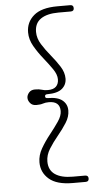

<svg xmlns="http://www.w3.org/2000/svg" viewBox="-59 -776 482 940"><g transform="rotate(-5 182.0 -306.0)"><path d="M161.5 -306Q161.5 -296.5 173 -296.5Q223.5 -296.5 246.2 -277.2Q269 -258 269 -227.5Q269 -197 250.2 -167.5Q231.5 -138 207 -108.5Q182.5 -79 163.8 -49Q145 -19 145 12.5Q145 55.5 175.8 76.5Q206.5 97.5 262.5 97.5H323Q339 97.5 339 113Q339 128.5 323 128.5H260Q181.5 128.5 143.8 96Q106 63.5 106 13.5Q106 -21 125 -54Q144 -87 168.8 -118Q193.5 -149 212.5 -176.8Q231.5 -204.5 231.5 -228Q231.5 -276 177.5 -276Q160.5 -276 148.2 -271.8Q136 -267.5 115 -267.5Q96 -267.5 85.5 -280Q75 -292.5 75 -306Q75 -319.5 85.5 -331.8Q96 -344 115 -344Q136 -344 148.2 -339.8Q160.5 -335.5 177.5 -335.5Q205.5 -335.5 218.5 -348.5Q231.5 -361.5 231.5 -384Q231.5 -407.5 212.5 -435Q193.5 -462.5 168.8 -493.2Q144 -524 125 -557.2Q106 -590.5 106 -625Q106 -675.5 143.8 -707.8Q181.5 -740 260 -740H323Q339 -740 339 -724Q339 -709 323 -709H262.5Q206.5 -709 175.8 -688Q145 -667 145 -624Q145 -592.5 163.8 -562.5Q182.5 -532.5 207 -503Q231.5 -473.5 250.2 -444Q269 -414.5 269 -384.5Q269 -354 246.2 -334.8Q223.5 -315.5 173 -315.5Q161.5 -315.5 161.5 -306Z"/></g></svg>

Font: Fraunces 9pt S100 Thin
Style: Regular
Weight: 100
Version: Version 1.000; ttfautohint (v1.8.3)